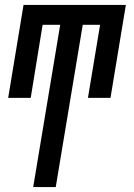

<svg xmlns="http://www.w3.org/2000/svg" viewBox="-20 -550 540 775"><path d="M114 205 223 -450H152L104 -155H13L75 -530H488L426 -155H335L384 -450H314L205 205Z"/></svg>

Font: Iosevka Slab Medium
Style: Italic
Weight: 500
Italic angle: -9°
Monospace: yes
Designer: Belleve Invis
Foundry: Belleve Invis
Version: Version 11.1.0; ttfautohint (v1.8.3)